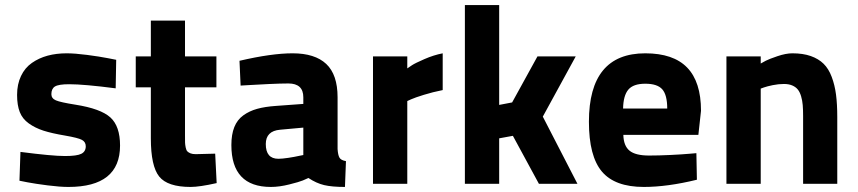

<svg xmlns="http://www.w3.org/2000/svg" viewBox="-20 -720 3359 752"><path d="M435.1 -485.8 433.1 -374Q309.1 -390.1 251 -390.1Q209.5 -390.1 195.3 -381.3Q181.2 -372.6 181.2 -351.1Q181.2 -334.5 199 -326.9Q216.8 -319.3 274.9 -310.1Q374.5 -294.4 412.4 -260Q450.2 -225.6 450.2 -149.9Q450.2 12.2 248 12.2Q214.8 12.2 167 6.1Q119.1 0 87.9 -5.9L56.2 -12.2L60.1 -125Q184.1 -108.9 234.9 -108.9Q281.2 -108.9 298.6 -117.7Q315.9 -126.5 315.9 -147Q315.9 -164.1 301 -172.1Q286.1 -180.2 234.9 -189Q182.6 -197.8 150.1 -208.3Q117.7 -218.8 92.8 -236.6Q67.9 -254.4 57.4 -281.2Q46.9 -308.1 46.9 -348.1Q46.9 -390.1 62.3 -422.4Q77.6 -454.6 105 -473.6Q132.3 -492.7 166.5 -502Q200.7 -511.2 241.2 -511.2Q272.9 -511.2 321.5 -504.9Q370.1 -498.5 402.3 -492.2Z M827.6 -377.9H704.6V-189Q704.6 -169.9 704.8 -161.6Q705.1 -153.3 707.3 -142.3Q709.5 -131.3 713.9 -127Q718.3 -122.6 726.1 -119.4Q733.9 -116.2 746.6 -116.2L822.8 -118.2L828.6 -2.9Q761.7 12.2 726.6 12.2Q636.2 12.2 603.5 -28.6Q570.8 -69.3 570.8 -178.2V-377.9H511.7V-499H570.8V-639.2H704.6V-499H827.6Z M1302.2 -338.9V-136.2Q1303.7 -112.8 1309.6 -102.5Q1315.4 -92.3 1335 -88.9L1331.1 12.2Q1279.8 12.2 1249.3 4.9Q1218.8 -2.4 1188 -22.9Q1180.2 -19 1166 -13.2Q1151.9 -7.3 1113 2.4Q1074.2 12.2 1041 12.2Q886.2 12.2 886.2 -151.9Q886.2 -193.4 897.7 -222.2Q909.2 -251 932.9 -268.1Q956.5 -285.2 987.1 -293.7Q1017.6 -302.2 1061 -305.2L1168 -313V-338.9Q1168 -393.1 1109.4 -393.1Q1080.1 -393.1 1033.4 -390.9Q986.8 -388.7 954.6 -386.7L922.4 -384.8L918 -481.9Q1043.9 -511.2 1126 -511.2Q1213.4 -511.2 1257.8 -469.5Q1302.2 -427.7 1302.2 -338.9ZM1168 -220.2 1077.1 -211.9Q1021 -207 1021 -155.8Q1021 -98.1 1070.3 -98.1Q1085 -98.1 1109.4 -101.8Q1133.8 -105.5 1150.9 -109.4L1168 -112.8Z M1440.9 0V-499H1575.2V-452.1Q1582 -457 1594 -464.8Q1606 -472.7 1642.3 -488.5Q1678.7 -504.4 1713.9 -511.2V-367.2Q1674.8 -359.4 1640.1 -348.6Q1605.5 -337.9 1590.3 -331.1L1575.2 -324.2V0Z M1935.1 0H1800.8V-700.2H1935.1V-309.1L1985.8 -318.8L2085 -499H2234.9L2106 -263.2L2241.7 0H2090.8L1988.8 -188L1935.1 -178.2Z M2522.5 -110.8Q2559.1 -110.8 2605.2 -113Q2651.4 -115.2 2679.2 -117.7L2707.5 -120.1L2709.5 -16.1Q2594.2 12.2 2501.5 12.2Q2388.2 12.2 2337.4 -48.1Q2286.6 -108.4 2286.6 -243.2Q2286.6 -511.2 2507.3 -511.2Q2617.2 -511.2 2671.4 -455.3Q2725.6 -399.4 2725.6 -286.1L2715.3 -191.9H2421.4Q2422.4 -148.9 2445.6 -129.9Q2468.8 -110.8 2522.5 -110.8ZM2420.4 -294.9H2593.3Q2593.3 -348.1 2574 -370.1Q2554.7 -392.1 2507.3 -392.1Q2460.4 -392.1 2440.9 -368.9Q2421.4 -345.7 2420.4 -294.9Z M2959.5 0H2825.2V-499H2959.5V-471.2Q2966.8 -475.6 2979.5 -482.2Q2992.2 -488.8 3025.1 -500Q3058.1 -511.2 3083.5 -511.2Q3125 -511.2 3155.5 -500.5Q3186 -489.7 3205.8 -470.2Q3225.6 -450.7 3237.5 -418.9Q3249.5 -387.2 3254.4 -349.6Q3259.3 -312 3259.3 -261.2V0H3125.5V-266.1Q3125.5 -291 3124 -308.6Q3122.6 -326.2 3117.7 -342.8Q3112.8 -359.4 3104.7 -369.4Q3096.7 -379.4 3083 -385.3Q3069.3 -391.1 3050.3 -391.1Q3029.3 -391.1 3006.6 -386.5Q2983.9 -381.8 2971.7 -377.4L2959.5 -373Z"/></svg>

Font: TitilliumText25L
Style: 999 wt
Weight: 900
Designer: Accademia di Belle Arti di Urbino and others
Foundry: Accademia di Belle Arti di Urbino and others.
Version: Version 25.000